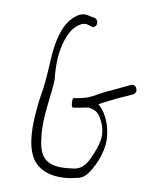

<svg xmlns="http://www.w3.org/2000/svg" viewBox="-72 -666 610 719"><g transform="rotate(-10 233.0 -306.5)"><path d="M27 -80C53 -32 114 -12 160 -8C181 -3 197 -9 214 -21C232 -35 251 -52 266 -72C285 -98 302 -123 307 -174C311 -214 301 -248 290 -265C303 -267 321 -270 362 -274L425 -279C430 -280 434 -282 437 -286C445 -297 438 -318 422 -315L359 -309C318 -306 302 -303 289 -301C280 -299 272 -298 264 -298C260 -297 258 -297 254 -297C249 -298 244 -298 239 -298C237 -299 233 -299 231 -299C229 -300 226 -300 224 -300C216 -301 208 -303 202 -304C199 -306 185 -271 195 -269C202 -267 213 -266 222 -264H223C225 -263 228 -263 230 -263C232 -262 235 -262 238 -262L252 -259C272 -248 285 -238 288 -206C293 -172 284 -146 275 -130C264 -111 246 -90 232 -76C213 -56 192 -39 162 -43C133 -50 80 -58 59 -97C47 -121 51 -151 59 -183C77 -259 121 -324 145 -385C159 -443 179 -488 205 -521C216 -536 234 -554 248 -561C259 -567 274 -573 288 -571C294 -571 300 -568 306 -563L318 -554C340 -548 348 -580 329 -588L314 -597C305 -604 296 -607 288 -607C280 -608 273 -607 265 -604C225 -593 195 -558 170 -515C143 -469 122 -400 85 -337C72 -314 60 -289 49 -264C29 -218 -3 -135 27 -80Z"/></g></svg>

Font: Stray Cat
Style: UltCn
Weight: 400
Version: Version 1.0